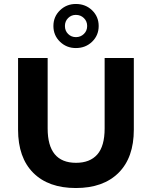

<svg xmlns="http://www.w3.org/2000/svg" viewBox="-20 -936 764 967"><path d="M71 -283V-644H220V-289Q220 -116 363 -116Q433 -116 470 -158Q507 -200 507 -289V-644H654V-283Q654 -142 577 -65.5Q500 11 362 11Q224 11 147.5 -65.5Q71 -142 71 -283ZM362 -916Q411 -916 444 -884Q477 -852 477 -805Q477 -758 444 -726Q411 -694 362 -694Q315 -694 282 -726Q249 -758 249 -805Q249 -852 282 -884Q315 -916 362 -916ZM362 -861Q339 -861 323 -845Q307 -829 307 -805Q307 -781 323 -765Q339 -749 362.5 -749Q386 -749 402.5 -765Q419 -781 419 -805Q419 -829 402.5 -845Q386 -861 362 -861Z"/></svg>

Font: Montserrat Ace
Style: Bold
Weight: 700
Designer: Julieta Ulanovsky
Foundry: Julieta Ulanovsky
Version: Version 1